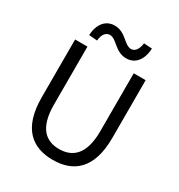

<svg xmlns="http://www.w3.org/2000/svg" viewBox="-217 -1083 1155 1240"><g transform="rotate(30 360.5 -463.0)"><path d="M361 13C510 13 624 -67 624 -302V-733H535V-300C535 -124 458 -68 361 -68C265 -68 190 -124 190 -300V-733H98V-302C98 -67 211 13 361 13ZM444 -792C510 -792 553 -844 557 -930L496 -934C490 -886 469 -860 441 -860C389 -860 360 -939 276 -939C209 -939 167 -887 162 -803L224 -798C228 -846 250 -871 279 -871C330 -871 360 -792 444 -792Z"/></g></svg>

Font: Noto Sans Mono CJK HK
Style: Regular
Weight: 400
Designer: Ryoko NISHIZUKA 西塚涼子 (kana, bopomofo & ideographs); Paul D. Hunt (Latin, Greek & Cyrillic); Sandoll Communications 산돌커뮤니
Foundry: Adobe
Version: Version 2.004;hotconv 1.0.118;makeotfexe 2.5.65603